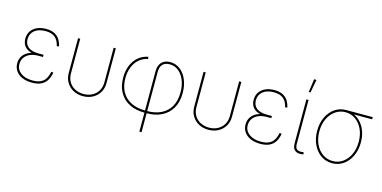

<svg xmlns="http://www.w3.org/2000/svg" viewBox="-86 -1233 3821 1918"><g transform="rotate(15 1824.5 -274.5)"><path d="M252 9.3Q192.4 9.3 149.4 -10Q106.4 -29.3 83.5 -63.2Q60.5 -97.2 60.5 -140.1Q60.5 -175.8 75 -203.6Q89.4 -231.4 115.5 -250.5Q141.6 -269.5 177.2 -279.3Q212.9 -289.1 255.9 -289.1H293V-267.1H242.2Q197.8 -267.1 161.6 -252Q125.5 -236.8 104.5 -208Q83.5 -179.2 83.5 -138.7Q83.5 -83 129.2 -48.1Q174.8 -13.2 252 -13.2Q304.7 -13.2 336.9 -29.3Q369.1 -45.4 386.5 -75.2Q403.8 -105 411.6 -146L433.6 -143.1Q425.8 -97.2 405.5 -63Q385.3 -28.8 347.9 -9.8Q310.5 9.3 252 9.3ZM254.9 -267.6Q210.9 -267.6 177.2 -276.1Q143.6 -284.7 120.8 -301.3Q98.1 -317.9 86.7 -342.5Q75.2 -367.2 75.2 -399.4Q75.2 -443.8 96.9 -476.8Q118.7 -509.8 158.4 -528.1Q198.2 -546.4 252.4 -546.4Q300.8 -546.4 334.7 -530.8Q368.7 -515.1 389.6 -485.1Q410.6 -455.1 420.4 -411.1L398.4 -406.7Q385.3 -466.3 350.1 -495.1Q314.9 -523.9 252.4 -523.9Q180.7 -523.9 139.4 -490.5Q98.1 -457 97.7 -400.9Q97.7 -347.7 134.5 -318.6Q171.4 -289.6 242.2 -289.6H293V-267.6Z M778.3 7.8Q722.2 7.8 678.2 -15.9Q634.3 -39.6 608.6 -81.8Q583 -124 583 -179.7V-539.1H605.5V-179.7Q605.5 -130.4 627.9 -93Q650.4 -55.7 689.7 -35.2Q729 -14.6 778.3 -14.6Q828.1 -14.6 867.2 -35.2Q906.2 -55.7 928.7 -93Q951.2 -130.4 951.2 -179.7V-539.1H973.6V-179.7Q973.6 -124 948 -81.8Q922.4 -39.6 878.4 -15.9Q834.5 7.8 778.3 7.8Z M1416 204.1V-418Q1416 -462.4 1431.2 -490.7Q1446.3 -519 1473.1 -533Q1500 -546.9 1535.2 -546.9Q1593.8 -546.9 1638.4 -512.5Q1683.1 -478 1708.7 -418Q1734.4 -357.9 1734.4 -279.8Q1734.4 -188 1697.8 -123.8Q1661.1 -59.6 1594.7 -25.9Q1528.3 7.8 1438.5 7.8H1416Q1325.7 7.8 1259.3 -25.9Q1192.9 -59.6 1156.5 -123.3Q1120.1 -187 1120.1 -275.9Q1120.1 -347.2 1143.3 -403.1Q1166.5 -459 1209.2 -494.9Q1252 -530.8 1309.1 -541.5L1313 -519Q1261.2 -509.8 1222.9 -476.8Q1184.6 -443.8 1163.6 -392.6Q1142.6 -341.3 1142.6 -276.4Q1142.6 -193.4 1176 -134.8Q1209.5 -76.2 1270.8 -45.4Q1332 -14.6 1416 -14.6H1438.5Q1522.5 -14.6 1583.7 -45.4Q1645 -76.2 1678.5 -135.5Q1711.9 -194.8 1711.9 -280.8Q1711.9 -352.1 1689.2 -407Q1666.5 -461.9 1626.7 -493.2Q1586.9 -524.4 1535.2 -524.4Q1506.3 -524.4 1484.4 -513.4Q1462.4 -502.4 1450.4 -479Q1438.5 -455.6 1438.5 -418V204.1Z M2076.2 7.8Q2020 7.8 1976.1 -15.9Q1932.1 -39.6 1906.5 -81.8Q1880.9 -124 1880.9 -179.7V-539.1H1903.3V-179.7Q1903.3 -130.4 1925.8 -93Q1948.2 -55.7 1987.5 -35.2Q2026.9 -14.6 2076.2 -14.6Q2126 -14.6 2165 -35.2Q2204.1 -55.7 2226.6 -93Q2249 -130.4 2249 -179.7V-539.1H2271.5V-179.7Q2271.5 -124 2245.8 -81.8Q2220.2 -39.6 2176.3 -15.9Q2132.3 7.8 2076.2 7.8Z M2613.3 9.3Q2553.7 9.3 2510.7 -10Q2467.8 -29.3 2444.8 -63.2Q2421.9 -97.2 2421.9 -140.1Q2421.9 -175.8 2436.3 -203.6Q2450.7 -231.4 2476.8 -250.5Q2502.9 -269.5 2538.6 -279.3Q2574.2 -289.1 2617.2 -289.1H2654.3V-267.1H2603.5Q2559.1 -267.1 2522.9 -252Q2486.8 -236.8 2465.8 -208Q2444.8 -179.2 2444.8 -138.7Q2444.8 -83 2490.5 -48.1Q2536.1 -13.2 2613.3 -13.2Q2666 -13.2 2698.2 -29.3Q2730.5 -45.4 2747.8 -75.2Q2765.1 -105 2772.9 -146L2794.9 -143.1Q2787.1 -97.2 2766.8 -63Q2746.6 -28.8 2709.2 -9.8Q2671.9 9.3 2613.3 9.3ZM2616.2 -267.6Q2572.3 -267.6 2538.6 -276.1Q2504.9 -284.7 2482.2 -301.3Q2459.5 -317.9 2448 -342.5Q2436.5 -367.2 2436.5 -399.4Q2436.5 -443.8 2458.3 -476.8Q2480 -509.8 2519.8 -528.1Q2559.6 -546.4 2613.8 -546.4Q2662.1 -546.4 2696 -530.8Q2730 -515.1 2751 -485.1Q2772 -455.1 2781.7 -411.1L2759.8 -406.7Q2746.6 -466.3 2711.4 -495.1Q2676.3 -523.9 2613.8 -523.9Q2542 -523.9 2500.7 -490.5Q2459.5 -457 2459 -400.9Q2459 -347.7 2495.8 -318.6Q2532.7 -289.6 2603.5 -289.6H2654.3V-267.6Z M3049.3 1Q3001.5 9.3 2972.9 -11.2Q2944.3 -31.7 2944.3 -85.4V-539.1H2966.8V-85.4Q2966.8 -40.5 2988.8 -27.6Q3010.7 -14.6 3048.3 -22Q3051.3 -22.9 3051 -22.7Q3050.8 -22.5 3053.7 -22.9L3058.1 -1Q3056.2 -1 3054 -0.5Q3051.8 0 3049.3 1ZM2948.2 -616.7 2966.8 -752.9H2991.2L2966.3 -616.7Z M3356 10.7Q3291 10.7 3239.7 -24.9Q3188.5 -60.5 3158.9 -122.8Q3129.4 -185.1 3129.4 -264.6Q3129.4 -344.2 3158.9 -406.2Q3188.5 -468.3 3239.7 -503.7Q3291 -539.1 3356 -539.1H3630.4V-516.6H3411.6H3356Q3297.9 -516.6 3251.7 -483.9Q3205.6 -451.2 3178.7 -394.5Q3151.9 -337.9 3151.9 -264.6Q3151.9 -190.9 3178.5 -133.8Q3205.1 -76.7 3251.2 -44.2Q3297.4 -11.7 3356 -11.7Q3414.1 -11.7 3460 -44.2Q3505.9 -76.7 3532.5 -133.8Q3559.1 -190.9 3559.1 -264.6Q3559.1 -337.9 3532.5 -394.8Q3505.9 -451.7 3460 -484.1Q3414.1 -516.6 3356 -516.6V-535.2Q3404.3 -535.2 3445.3 -515.4Q3486.3 -495.6 3516.8 -459.5Q3547.4 -423.3 3564.5 -373.8Q3581.5 -324.2 3581.5 -264.6Q3581.5 -185.1 3552 -122.8Q3522.5 -60.5 3471.7 -24.9Q3420.9 10.7 3356 10.7Z"/></g></svg>

Font: Inter 18pt Thin
Style: Regular
Weight: 250
Designer: Rasmus Andersson
Foundry: rsms
Version: Version 4.001;git-66647c0bb